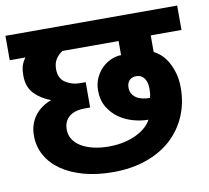

<svg xmlns="http://www.w3.org/2000/svg" viewBox="-83 -724 879 806"><g transform="rotate(-10 356.0 -321.0)"><path d="M-10 -538V-642H722V-538H591V-467Q606 -460 621.5 -446Q637 -432 649 -411Q661 -390 669 -362.5Q677 -335 677 -300Q677 -235 653.5 -180Q630 -125 586.5 -85Q543 -45 479.5 -22.5Q416 0 337 0Q269 0 213.5 -15Q158 -30 118 -57.5Q78 -85 56.5 -123.5Q35 -162 35 -208Q35 -256 60.5 -291Q86 -326 132 -343Q89 -359 62 -387.5Q35 -416 35 -464Q35 -490 40 -506Q45 -522 57 -538ZM333 -348Q333 -378 344.5 -402.5Q356 -427 373.5 -443.5Q391 -460 412.5 -469Q434 -478 454 -478V-538H215Q198 -528 186.5 -510.5Q175 -493 175 -467Q175 -428 202 -410Q229 -392 264 -392H288V-284H267Q221 -284 198 -264Q175 -244 175 -210Q175 -186 187 -167.5Q199 -149 220.5 -136Q242 -123 272 -116Q302 -109 337 -109Q373 -109 403.5 -116Q434 -123 457 -134.5Q480 -146 496 -160.5Q512 -175 520 -191Q490 -191 457 -200Q424 -209 396.5 -228Q369 -247 351 -277Q333 -307 333 -348ZM547 -317Q547 -348 534.5 -364Q522 -380 502 -380Q482 -380 471.5 -368.5Q461 -357 461 -338Q461 -322 468 -311Q475 -300 486 -293Q497 -286 512 -283Q527 -280 542 -280Q545 -288 546 -297.5Q547 -307 547 -317Z"/></g></svg>

Font: Mukta ExtraBold
Style: Regular
Weight: 800
Designer: Girish Dalvi and Yashodeep Gholap
Foundry: Ek Type
Version: Version 2.538;PS 1.002;hotconv 16.6.51;makeotf.lib2.5.65220;